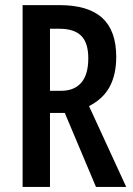

<svg xmlns="http://www.w3.org/2000/svg" viewBox="-20 -734 523 754"><path d="M212.9 -713.9Q326.7 -713.9 381.6 -663.6Q436.5 -613.3 436.5 -510.7Q436.5 -441.9 410.9 -393.8Q385.3 -345.7 329.6 -317.4L475.6 0H356.9L234.4 -290.5H176.3V0H68.8V-713.9ZM212.9 -621.1H176.3V-377.4H219.7Q271.5 -377.4 299.1 -409.2Q326.7 -440.9 326.7 -505.4Q326.7 -565.4 299.1 -593.3Q271.5 -621.1 212.9 -621.1Z"/></svg>

Font: Open Sans Condensed SemiBold
Style: Regular
Weight: 600
Width: 3
Designer: Monotype Design Team
Foundry: Monotype Imaging Inc.
Version: Version 3.000; ttfautohint (v1.8.4)